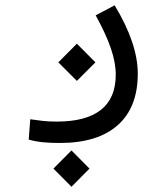

<svg xmlns="http://www.w3.org/2000/svg" viewBox="-20 -316 626 728"><path d="M207.5 226.1Q170.4 226.1 143.1 223.4Q115.7 220.7 88.9 213.4L94.7 136.2Q122.1 140.1 143.8 142.6Q165.5 145 196.3 145Q305.7 145 362.3 100.8Q418.9 56.6 418.9 -33.2Q418.9 -78.1 400.4 -132.6Q381.8 -187 342.8 -257.8L414.6 -295.9Q502.4 -150.9 502.4 -36.6Q502.4 91.3 426.3 158.7Q350.1 226.1 207.5 226.1ZM271.5 -9.3 201.2 -79.6 271.5 -150.4 341.8 -79.6ZM251 392.1 182.6 323.2 251 254.4 319.3 323.2Z"/></svg>

Font: CaskaydiaMono NF SemiLight
Style: Regular
Weight: 350
Designer: Aaron Bell
Foundry: Saja Typeworks
Version: Version 2111.001; ttfautohint (v1.8.4);Nerd Fonts 3.1.1